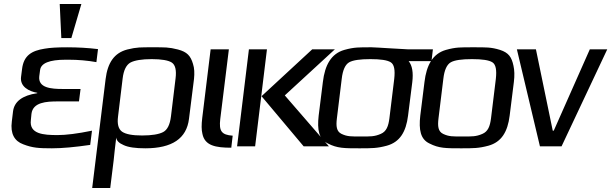

<svg xmlns="http://www.w3.org/2000/svg" viewBox="-20 -730 3050 958"><path d="M134 -131 137 -162C144 -220 211 -224 269 -224H374L382 -286H294C235 -286 169 -291 176 -350L180 -380C184 -415 227 -432 307 -432H323C370 -432 416 -428 461 -420L469 -485C420 -491 368 -494 315 -494C267 -494 230 -492 202 -487C139 -477 98 -454 90 -385L85 -346C79 -298 124 -274 166 -267V-265C91 -254 51 -223 45 -174L39 -124C31 -63 52 -26 96 -10C142 8 174 10 239 10C291 10 354 4 430 -7L439 -78C366 -63 309 -56 267 -56C197 -56 125 -61 134 -131ZM336 -540 386 -710H278L286 -540Z M560 -44C561 -29 573 -16 597 -6C620 5 657 10 705 10C839 10 911 -39 923 -137L948 -336C951 -365 950 -390 943 -411C931 -452 913 -471 868 -483C822 -495 801 -494 742 -494C683 -494 663 -495 615 -483C550 -466 517 -417 507 -336L440 208H530L547 71C549 50 557 -23 560 -44ZM833 -149C828 -108 815 -82 794 -71C773 -60 738 -54 689 -54C641 -54 608 -60 589 -73C571 -86 564 -111 569 -149L592 -339C597 -380 610 -406 631 -418C652 -429 688 -435 737 -435C786 -435 820 -429 837 -418C855 -406 861 -380 856 -339Z M1079 -136 1122 -484H1031L989 -141C985 -108 985 -82 990 -62C1002 -3 1056 7 1134 7L1141 -53C1085 -57 1072 -76 1079 -136Z M1621 0 1401 -254 1651 -484H1538L1285 -250L1495 0ZM1253 0 1312 -484H1222L1163 0Z M1835 -494C1772 -494 1748 -495 1698 -481C1632 -462 1601 -405 1591 -321L1570 -153C1562 -82 1571 -35 1616 -14C1663 10 1697 10 1773 10C1835 10 1862 10 1910 -3C1975 -21 2006 -72 2016 -153L2037 -319C2043 -368 2037 -403 2019 -425H2133L2140 -484H2013C1996 -484 1853 -494 1835 -494ZM1923 -140C1918 -100 1908 -74 1880 -62C1848 -48 1828 -49 1781 -49C1733 -49 1713 -48 1684 -62C1659 -74 1656 -100 1661 -140L1685 -336C1690 -381 1703 -408 1722 -419C1741 -430 1777 -435 1828 -435C1879 -435 1913 -430 1930 -419C1947 -408 1952 -381 1947 -336Z M2544 -321C2548 -353 2547 -380 2542 -402C2533 -445 2518 -467 2475 -481C2430 -495 2405 -494 2342 -494C2279 -494 2255 -495 2205 -481C2139 -462 2108 -405 2098 -321L2077 -153C2069 -82 2078 -35 2123 -14C2170 10 2204 10 2280 10C2342 10 2369 10 2417 -3C2482 -21 2513 -72 2523 -153ZM2430 -140C2425 -100 2415 -74 2387 -62C2355 -48 2335 -49 2288 -49C2240 -49 2220 -48 2191 -62C2166 -74 2163 -100 2168 -140L2192 -336C2197 -381 2210 -408 2229 -419C2248 -430 2284 -435 2335 -435C2386 -435 2420 -430 2437 -419C2454 -408 2459 -381 2454 -336Z M3010 -484H2923L2743 -78H2738L2654 -484H2559L2674 0H2782Z"/></svg>

Font: Gamestation Display
Style: Italic
Weight: 400
Designer: Jonas Hecksher
Foundry: Jonas Hecksher, Playtypeª, e-types AS
Version: Version 1.003